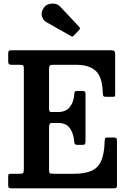

<svg xmlns="http://www.w3.org/2000/svg" viewBox="-20 -1023 696 1043"><path d="M85.5 -671H44Q30.5 -671 27.5 -675.8Q24.5 -680.5 24.5 -693V-730Q24.5 -743 28.2 -746.5Q32 -750 44.5 -750H580Q596.5 -750 601 -746Q605.5 -742 605.5 -726V-516.5Q605.5 -504 604.2 -500.5Q603 -497 590 -497H555Q544 -497 541.5 -501.8Q539 -506.5 538.5 -516.5Q536.5 -603.5 501 -637.2Q465.5 -671 392 -671H270.5Q256.5 -671 251.5 -667.2Q246.5 -663.5 246.5 -648.5V-438.5Q246.5 -425.5 248.5 -420Q250.5 -414.5 259 -414.5H295.5Q338 -414.5 359.5 -442Q381 -469.5 383.5 -510.5Q384 -521 386.8 -525Q389.5 -529 398 -529H426Q437 -529 440.8 -525.5Q444.5 -522 444.5 -511.5V-256.5Q444.5 -244 441.5 -240Q438.5 -236 427 -236H399Q391.5 -236 387.5 -240Q383.5 -244 383 -255.5Q380 -296.5 360.2 -325.8Q340.5 -355 295.5 -355H263.5Q253.5 -355 250 -350Q246.5 -345 246.5 -331V-100.5Q246.5 -85.5 250.5 -82.2Q254.5 -79 270 -79H382Q441 -79 477 -95Q513 -111 530 -149.8Q547 -188.5 548.5 -256Q549 -268.5 551.5 -272.2Q554 -276 564.5 -276H596Q607.5 -276 611.5 -273Q615.5 -270 615.5 -258V-18Q615.5 -6 612.5 -3Q609.5 0 597.5 0H46Q33.5 0 29 -2.5Q24.5 -5 24.5 -18V-64.5Q24.5 -75.5 28 -77.2Q31.5 -79 42.5 -79H84Q101.5 -79 105.5 -83Q109.5 -87 109.5 -105V-650.5Q109.5 -665.5 105 -668.2Q100.5 -671 85.5 -671ZM366 -827 233 -902Q214 -912.5 207.8 -934.5Q201.5 -956.5 218 -981Q227.5 -995 244.5 -1000.2Q261.5 -1005.5 278.8 -1002.2Q296 -999 306.5 -987.5L409.5 -878Q418.5 -869 410 -860L381 -830Q377 -825.5 374.2 -824.5Q371.5 -823.5 366 -827Z"/></svg>

Font: Besley* Narrow Semi
Style: Regular
Weight: 600
Width: 4
Designer: Owen Earl
Foundry: indestructible type*
Version: Version 3.000; ttfautohint (v1.8.3)